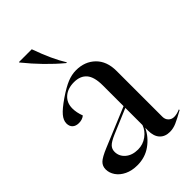

<svg xmlns="http://www.w3.org/2000/svg" viewBox="-228 -832 933 933"><g transform="rotate(-45 238.5 -366.0)"><path d="M19 -80Q19 -103 34.5 -118Q50 -133 96 -152L298 -236V-379Q298 -437 275.5 -463Q253 -489 210 -489Q167 -489 140.5 -466Q114 -443 114 -404Q114 -376 126 -344Q110 -331 87 -331Q66 -331 54 -342Q42 -353 42 -373Q42 -394 60 -415.5Q78 -437 123 -468Q167 -498 197.5 -510.5Q228 -523 258 -523Q318 -523 356.5 -485.5Q395 -448 395 -381V-66Q395 -48 406.5 -36.5Q418 -25 435 -25Q454 -25 477 -35V-30Q438 -8 415 2Q392 12 369 12Q336 12 317 -8.5Q298 -29 298 -68V-87Q277 -43 236.5 -14Q196 15 143 15Q105 15 77 1.5Q49 -12 34 -34Q19 -56 19 -80ZM199 -37Q233 -37 260.5 -57Q288 -77 298 -106V-224L170 -170Q135 -155 122.5 -142Q110 -129 110 -110Q110 -79 134.5 -58Q159 -37 199 -37ZM249 -581Q166 -650 90 -744V-747H178Q215 -643 254 -581Z"/></g></svg>

Font: Nyght Serif
Style: Regular
Weight: 400
Designer: Maksym Kobuzan
Version: Version 0.410